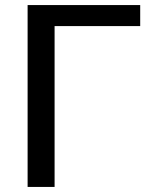

<svg xmlns="http://www.w3.org/2000/svg" viewBox="-20 -738 588 758"><path d="M195.5 0H89V-718H533.5V-635H195.5Z"/></svg>

Font: Verano Sans Medium
Style: Regular
Weight: 500
Designer: Lukasz Dziedzic with Adam Twardoch and Botio Nikoltchev
Foundry: tyPoland Lukasz Dziedzic
Version: Version 3.001;December 28, 2019;FontCreator 12.0.0.2547 64-b